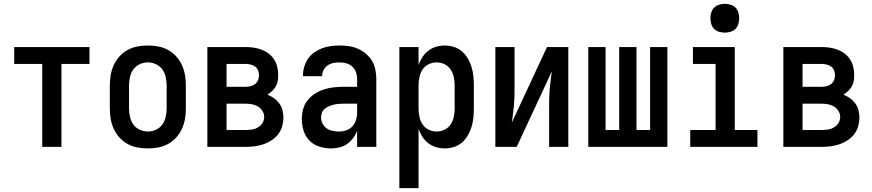

<svg xmlns="http://www.w3.org/2000/svg" viewBox="-20 -765 4540 1000"><path d="M200 0V-432H54V-520H446V-432H300V0Z M750 8Q723 8 696 3Q669 -2 645 -15Q621 -28 602.5 -48.5Q584 -69 572.5 -94Q561 -119 556.5 -146Q552 -173 552 -200V-320Q552 -347 556.5 -374Q561 -401 572.5 -426Q584 -451 602.5 -471.5Q621 -492 645 -505Q669 -518 696 -523Q723 -528 750 -528Q777 -528 804 -523Q831 -518 855 -505Q879 -492 897.5 -471.5Q916 -451 927.5 -426Q939 -401 943.5 -374Q948 -347 948 -320V-200Q948 -173 943.5 -146Q939 -119 927.5 -94Q916 -69 897.5 -48.5Q879 -28 855 -15Q831 -2 804 3Q777 8 750 8ZM750 -80Q772 -80 792.5 -89.5Q813 -99 825.5 -116.5Q838 -134 843 -156Q848 -178 848 -200V-320Q848 -342 843 -364Q838 -386 825.5 -403.5Q813 -421 792.5 -430.5Q772 -440 750 -440Q728 -440 707.5 -430.5Q687 -421 674.5 -403.5Q662 -386 657 -364Q652 -342 652 -320V-200Q652 -178 657 -156Q662 -134 674.5 -116.5Q687 -99 707.5 -89.5Q728 -80 750 -80Z M1259 0H1060V-520H1259Q1280 -520 1301 -517Q1322 -514 1342 -506.5Q1362 -499 1379 -486Q1396 -473 1407.5 -455.5Q1419 -438 1424 -417Q1429 -396 1429 -375Q1429 -359 1426.5 -344Q1424 -329 1416.5 -315.5Q1409 -302 1397.5 -291Q1386 -280 1373 -272Q1391 -265 1407 -253.5Q1423 -242 1434.5 -226.5Q1446 -211 1451 -192Q1456 -173 1456 -154Q1456 -130 1449.5 -107Q1443 -84 1428.5 -65.5Q1414 -47 1394 -34Q1374 -21 1352 -13.5Q1330 -6 1306.5 -3Q1283 0 1259 0ZM1160 -313H1259Q1272 -313 1285 -316Q1298 -319 1308.5 -327Q1319 -335 1324 -347.5Q1329 -360 1329 -373Q1329 -386 1324 -398.5Q1319 -411 1308.5 -418.5Q1298 -426 1285 -429Q1272 -432 1259 -432H1160ZM1160 -88H1259Q1276 -88 1292.5 -90.5Q1309 -93 1323.5 -101.5Q1338 -110 1347 -124.5Q1356 -139 1356 -156Q1356 -172 1347 -187Q1338 -202 1323.5 -210.5Q1309 -219 1292.5 -222Q1276 -225 1259 -225H1160Z M1703 8Q1673 8 1643 -1.5Q1613 -11 1592 -32.5Q1571 -54 1561.5 -83.5Q1552 -113 1552 -144Q1552 -170 1558.5 -195.5Q1565 -221 1581 -241.5Q1597 -262 1619.5 -276.5Q1642 -291 1666.5 -299Q1691 -307 1717 -310Q1743 -313 1769 -313H1840V-354Q1840 -372 1834 -389Q1828 -406 1815 -418Q1802 -430 1784.5 -435Q1767 -440 1749 -440Q1733 -440 1717 -437Q1701 -434 1687.5 -425Q1674 -416 1666 -401.5Q1658 -387 1658 -371V-368H1558V-373Q1558 -396 1565 -418.5Q1572 -441 1585 -460Q1598 -479 1617.5 -492.5Q1637 -506 1658.5 -514Q1680 -522 1703 -525Q1726 -528 1749 -528Q1773 -528 1797.5 -524.5Q1822 -521 1844.5 -511Q1867 -501 1886 -485Q1905 -469 1917.5 -448Q1930 -427 1935 -402.5Q1940 -378 1940 -354V0H1840V-83Q1832 -63 1818.5 -45Q1805 -27 1787 -14.5Q1769 -2 1747 3Q1725 8 1703 8ZM1746 -80Q1765 -80 1784 -86.5Q1803 -93 1816 -107.5Q1829 -122 1834.5 -141Q1840 -160 1840 -180V-225H1769Q1756 -225 1743.5 -224Q1731 -223 1718.5 -220Q1706 -217 1694 -212Q1682 -207 1672 -199Q1662 -191 1657 -178.5Q1652 -166 1652 -153Q1652 -137 1660 -121.5Q1668 -106 1681.5 -96.5Q1695 -87 1712 -83.5Q1729 -80 1746 -80Z M2060 215V-520H2160V-427Q2168 -449 2180.5 -468Q2193 -487 2211 -501Q2229 -515 2251.5 -521.5Q2274 -528 2296 -528Q2321 -528 2344.5 -520.5Q2368 -513 2386 -497.5Q2404 -482 2416.5 -460.5Q2429 -439 2436 -416Q2443 -393 2445.5 -368.5Q2448 -344 2448 -320V-200Q2448 -176 2445.5 -151.5Q2443 -127 2436 -104Q2429 -81 2416.5 -59.5Q2404 -38 2386 -22.5Q2368 -7 2344.5 0.5Q2321 8 2296 8Q2274 8 2251.5 1.5Q2229 -5 2211 -19Q2193 -33 2180.5 -52Q2168 -71 2160 -93V215ZM2254 -80Q2276 -80 2295.5 -89.5Q2315 -99 2327 -117Q2339 -135 2343.5 -156.5Q2348 -178 2348 -200V-320Q2348 -342 2343.5 -363.5Q2339 -385 2327 -403Q2315 -421 2295.5 -430.5Q2276 -440 2254 -440Q2232 -440 2212.5 -430.5Q2193 -421 2181 -403Q2169 -385 2164.5 -363.5Q2160 -342 2160 -320V-200Q2160 -178 2164.5 -156.5Q2169 -135 2181 -117Q2193 -99 2212.5 -89.5Q2232 -80 2254 -80Z M2560 0V-520H2660V-312Q2660 -289 2659.5 -265.5Q2659 -242 2657 -219Q2655 -196 2652 -173Q2649 -150 2646 -127L2829 -520H2940V0H2840V-208Q2840 -231 2840.5 -254.5Q2841 -278 2843 -301Q2845 -324 2848 -347Q2851 -370 2854 -393L2671 0Z M3044 0V-520H3134V-88H3205V-520H3295V-88H3366V-520H3456V0Z M3575 0V-88H3707V-432H3589V-520H3807V-88H3925V0ZM3755 -595Q3740 -595 3725 -599.5Q3710 -604 3699.5 -614.5Q3689 -625 3684.5 -640Q3680 -655 3680 -670Q3680 -685 3684.5 -700Q3689 -715 3699.5 -725.5Q3710 -736 3725 -740.5Q3740 -745 3755 -745Q3770 -745 3785 -740.5Q3800 -736 3810.5 -725.5Q3821 -715 3825.5 -700Q3830 -685 3830 -670Q3830 -655 3825.5 -640Q3821 -625 3810.5 -614.5Q3800 -604 3785 -599.5Q3770 -595 3755 -595Z M4259 0H4060V-520H4259Q4280 -520 4301 -517Q4322 -514 4342 -506.5Q4362 -499 4379 -486Q4396 -473 4407.5 -455.5Q4419 -438 4424 -417Q4429 -396 4429 -375Q4429 -359 4426.5 -344Q4424 -329 4416.5 -315.5Q4409 -302 4397.5 -291Q4386 -280 4373 -272Q4391 -265 4407 -253.5Q4423 -242 4434.5 -226.5Q4446 -211 4451 -192Q4456 -173 4456 -154Q4456 -130 4449.5 -107Q4443 -84 4428.5 -65.5Q4414 -47 4394 -34Q4374 -21 4352 -13.5Q4330 -6 4306.5 -3Q4283 0 4259 0ZM4160 -313H4259Q4272 -313 4285 -316Q4298 -319 4308.5 -327Q4319 -335 4324 -347.5Q4329 -360 4329 -373Q4329 -386 4324 -398.5Q4319 -411 4308.5 -418.5Q4298 -426 4285 -429Q4272 -432 4259 -432H4160ZM4160 -88H4259Q4276 -88 4292.5 -90.5Q4309 -93 4323.5 -101.5Q4338 -110 4347 -124.5Q4356 -139 4356 -156Q4356 -172 4347 -187Q4338 -202 4323.5 -210.5Q4309 -219 4292.5 -222Q4276 -225 4259 -225H4160Z"/></svg>

Font: Iosevka Term Curly Semibold
Style: Regular
Weight: 600
Designer: Belleve Invis
Foundry: Belleve Invis
Version: Version 32.3.0